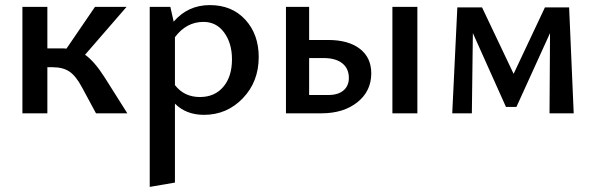

<svg xmlns="http://www.w3.org/2000/svg" viewBox="-20 -445 2341 754"><path d="M391 -141 480 0H357L302 -102Q278 -147 252.5 -164Q227 -181 187 -181H166V0H68V-418H166V-255H220Q235 -255 241 -254L353 -418H477L314 -230Q351 -204 391 -141Z M804 -425Q891 -425 943.5 -367.5Q996 -310 996 -221Q996 -124 933.5 -59Q871 6 781 6Q711 6 667 -38V272L568 289V-418H649L662 -360Q718 -425 804 -425ZM765 -64Q823 -64 857 -104Q891 -144 891 -212Q891 -275 860.5 -317Q830 -359 779 -359Q712 -359 667 -299V-111Q703 -64 765 -64Z M1269 -288Q1348 -288 1393 -253.5Q1438 -219 1438 -157Q1438 -87 1383.5 -43.5Q1329 0 1242 0H1103V-418H1194V-288ZM1521 -418H1619V0H1521ZM1270 -72Q1308 -72 1329 -90Q1350 -108 1350 -139Q1350 -176 1324 -196.5Q1298 -217 1251 -217H1194V-72Z M2233 0H2138L2140 -315L2008 -25H1967L1837 -315L1833 0H1756L1776 -416H1873L1997 -155L2120 -416H2215Z"/></svg>

Font: EauTest Semibold
Style: Regular
Weight: 600
Designer: Christian Thalmann (Catharsis Fonts)
Version: Version 0.001;PS 000.001;hotconv 1.0.88;makeotf.lib2.5.64775